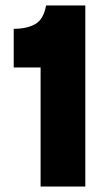

<svg xmlns="http://www.w3.org/2000/svg" viewBox="-20 -680 401 700"><path d="M128 0V-434H30V-575Q79 -575 109 -592.5Q139 -610 148 -660H291V0Z"/></svg>

Font: Bricolage Grotesque 10pt ExtraBold
Style: Regular
Weight: 800
Designer: Mathieu Triay
Foundry: Atelier Triay
Version: Version 1.000; ttfautohint (v1.8.4.7-5d5b);gftools[0.9.32]